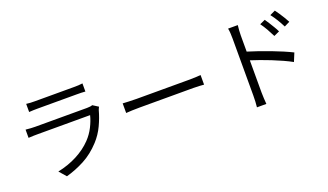

<svg xmlns="http://www.w3.org/2000/svg" viewBox="-74 -1284 3148 1841"><g transform="rotate(-20 1500.0 -363.5)"><path d="M231 -745Q251 -742 274 -741Q297 -740 321 -740Q337 -740 376 -740Q415 -740 465.5 -740Q516 -740 566 -740Q616 -740 656 -740Q696 -740 714 -740Q738 -740 762.5 -741Q787 -742 805 -745V-662Q787 -664 763 -664.5Q739 -665 713 -665Q696 -665 656.5 -665Q617 -665 567 -665Q517 -665 466.5 -665Q416 -665 377 -665Q338 -665 321 -665Q272 -665 231 -662ZM878 -481Q874 -474 870.5 -465.5Q867 -457 865 -452Q845 -378 810 -303.5Q775 -229 719 -168Q640 -82 548 -33.5Q456 15 361 41L299 -30Q406 -52 496.5 -99Q587 -146 651 -213Q697 -261 727 -320.5Q757 -380 770 -434Q758 -434 718.5 -434Q679 -434 624 -434Q569 -434 508.5 -434Q448 -434 392 -434Q336 -434 295 -434Q254 -434 239 -434Q221 -434 194.5 -433.5Q168 -433 141 -431V-515Q197 -509 239 -509Q252 -509 291.5 -509Q331 -509 386.5 -509Q442 -509 502.5 -509Q563 -509 618.5 -509Q674 -509 713.5 -509Q753 -509 766 -509Q783 -509 798 -511Q813 -513 821 -517Z M1102 -433Q1125 -432 1162 -430Q1199 -428 1241 -428Q1260 -428 1302 -428Q1344 -428 1399.5 -428Q1455 -428 1515 -428Q1575 -428 1630.5 -428Q1686 -428 1728.5 -428Q1771 -428 1789 -428Q1827 -428 1854 -430Q1881 -432 1897 -433V-335Q1882 -336 1853 -338Q1824 -340 1790 -340Q1771 -340 1729 -340Q1687 -340 1631.5 -340Q1576 -340 1515.5 -340Q1455 -340 1399.5 -340Q1344 -340 1302 -340Q1260 -340 1241 -340Q1200 -340 1162.5 -338.5Q1125 -337 1102 -335Z M2656 -720Q2669 -702 2685.5 -675.5Q2702 -649 2719 -621Q2736 -593 2747 -569L2690 -543Q2671 -582 2648.5 -621.5Q2626 -661 2601 -695ZM2777 -770Q2790 -753 2807.5 -727Q2825 -701 2842 -673Q2859 -645 2871 -622L2815 -594Q2795 -634 2771.5 -672.5Q2748 -711 2722 -744ZM2305 -75Q2305 -89 2305 -131Q2305 -173 2305 -231.5Q2305 -290 2305 -355.5Q2305 -421 2305 -482Q2305 -543 2305 -589.5Q2305 -636 2305 -657Q2305 -678 2303.5 -708Q2302 -738 2297 -761H2396Q2393 -738 2391 -709Q2389 -680 2389 -657V-493Q2439 -478 2496.5 -458Q2554 -438 2612.5 -416Q2671 -394 2723.5 -371.5Q2776 -349 2816 -329L2781 -244Q2741 -266 2690.5 -289Q2640 -312 2586 -333.5Q2532 -355 2481.5 -373Q2431 -391 2389 -404V-75Q2389 -51 2391 -16Q2393 19 2395 43H2299Q2302 19 2303.5 -14Q2305 -47 2305 -75Z"/></g></svg>

Font: Go Noto Current
Style: Regular
Weight: 400
Designer: Monotype Design Team
Foundry: Monotype Imaging Inc.
Version: Version 2.007; ttfautohint (v1.8) -l 8 -r 50 -G 200 -x 14 -D